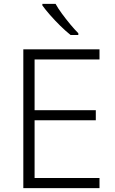

<svg xmlns="http://www.w3.org/2000/svg" viewBox="-20 -968 593 988"><path d="M492 0H100V-714H492V-662H158V-401H473V-349H158V-52H492ZM266 -948Q278 -926 298.5 -898Q319 -870 341.5 -843Q364 -816 383 -797V-788H343Q318 -808 290 -835.5Q262 -863 237.5 -891Q213 -919 198 -940V-948Z"/></svg>

Font: Noto Sans Lao UI Light
Style: Regular
Weight: 300
Designer: Monotype Design Team
Foundry: Monotype Imaging Inc.
Version: Version 2.000; ttfautohint (v1.8.4.7-5d5b)